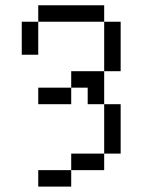

<svg xmlns="http://www.w3.org/2000/svg" viewBox="-20 -645 540 728"><path d="M250 0H125V62.5H250ZM250 0H375V-62.5H250ZM375 -62.5H437.5V-250H375ZM375 -250Q375 -250 375 -375H250V-312.5H125V-250H250V-312.5H312.5V-250ZM375 -375H437.5V-562.5H375ZM62.5 -562.5Q62.5 -562.5 62.5 -437.5H125Q125 -437.5 125 -562.5ZM125 -562.5H375V-625H125Z"/></svg>

Font: Unifont
Style: Regular
Weight: 500
Version: Version 13.0.05